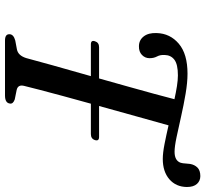

<svg xmlns="http://www.w3.org/2000/svg" viewBox="-46 -756 802 749"><g transform="rotate(90 354.5 -381.0)"><path d="M314.5 -74.5Q308.5 -50.5 330.5 -45.5L367.5 -38Q385.5 -31.5 383.5 -19.5Q381.5 0 352 0H137.5Q112 0 113 -18Q113.5 -33.5 137.5 -40L172 -46.5Q196 -51 206 -82.5Q214.5 -115.5 234 -184.8Q253.5 -254 276.5 -335H152.5Q135 -335 140.5 -351Q145.5 -367 163.5 -367H285.5Q301.5 -423.5 317 -479Q332.5 -534.5 345.5 -581.8Q358.5 -629 366.5 -661Q339.5 -667 315.5 -670.8Q291.5 -674.5 273.5 -674.5Q230.5 -674.5 212.5 -660.8Q194.5 -647 194 -623Q193 -605.5 199.8 -593Q206.5 -580.5 206.5 -564Q206.5 -546.5 193.8 -534.2Q181 -522 160 -522.5Q136 -522.5 121.5 -541.2Q107 -560 108.5 -592Q110 -644 150 -678Q190 -712 267 -712Q301.5 -712 345.5 -704.5Q389.5 -697 433.8 -687Q478 -677 514.8 -669.2Q551.5 -661.5 571.5 -661.5Q606.5 -661.5 614.5 -685.5Q617 -694.5 617.2 -703.5Q617.5 -712.5 619 -722Q622 -739.5 633.2 -750.8Q644.5 -762 666.5 -762Q685 -762 697 -748.8Q709 -735.5 709 -709.5Q708.5 -667 678.8 -641.2Q649 -615.5 599.5 -615.5Q576.5 -615.5 542 -622.2Q507.5 -629 468.5 -638Q455.5 -591.5 435 -518.2Q414.5 -445 393 -367H513.5Q531 -367 526 -351Q521 -335 502.5 -335H384Q368.5 -278.5 354.2 -226.5Q340 -174.5 329.8 -134.8Q319.5 -95 314.5 -74.5Z"/></g></svg>

Font: Fraunces 9pt S000
Style: Italic
Weight: 400
Italic angle: -16°
Version: Version 1.000; ttfautohint (v1.8.3)